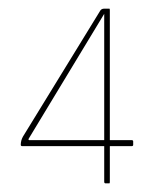

<svg xmlns="http://www.w3.org/2000/svg" viewBox="-20 -424 353 444"><path d="M284 -86H234V-4Q234 0 233 0H224Q221 0 221 -4V-86H32Q28 -86 28 -89Q28 -99 33 -108L211 -398Q214 -404 221 -404H233Q234 -404 234 -400V-100H284Q288 -100 288 -97V-89Q288 -86 284 -86ZM221 -392 48 -106Q43 -99 50 -100H221Z"/></svg>

Font: Chathura Thin
Style: Regular
Weight: 250
Designer: Appaji Ambarisha Darbha
Foundry: Aditya Fonts
Version: Version 1.002 2016